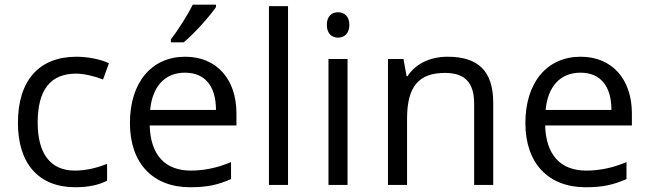

<svg xmlns="http://www.w3.org/2000/svg" viewBox="-20 -786 2758 816"><path d="M299.8 9.8C354 9.8 399.4 0.5 435.1 -18.1V-89.8C388.2 -70.8 342.3 -61 297.9 -61C193.8 -61 140.1 -133.8 140.1 -265.1C140.1 -403.8 194.3 -473.1 303.2 -473.1C335.9 -473.1 382.3 -462.4 418 -448.2L442.9 -517.1C413.6 -532.2 356.4 -544.9 305.2 -544.9C145.5 -544.9 56.2 -443.4 56.2 -264.2C56.2 -89.8 145 9.8 299.8 9.8Z M706.1 -606H760.3C801.8 -639.6 869.1 -713.4 897.9 -755.9V-766.1H799.3C778.3 -723.6 737.3 -658.7 706.1 -618.2ZM788.1 9.8C860.4 9.8 904.8 0 961.9 -24.9V-97.2C905.8 -73.2 848.6 -61 791 -61C681.6 -61 619.6 -127.4 616.2 -252.9H984.9V-304.2C984.9 -448.7 901.4 -544.9 767.1 -544.9C624 -544.9 532.2 -435.5 532.2 -263.2C532.2 -91.8 629.9 9.8 788.1 9.8ZM766.1 -477.1C850.6 -477.1 897.9 -420.9 897.9 -318.8H618.2C627.4 -418 680.2 -477.1 766.1 -477.1Z M1204.1 -759.8H1123V0H1204.1Z M1369.1 -680.2C1369.1 -643.6 1389.6 -626 1417 -626C1442.9 -626 1464.8 -643.6 1464.8 -680.2C1464.8 -716.8 1442.9 -733.9 1417 -733.9C1389.6 -733.9 1369.1 -717.3 1369.1 -680.2ZM1457 -535.2H1376V0H1457Z M2076.2 0V-349.1C2076.2 -485.8 2010.7 -544.9 1881.8 -544.9C1808.1 -544.9 1745.1 -514.6 1711.9 -461.9H1708L1694.8 -535.2H1628.9V0H1710V-280.8C1710 -419.9 1760.3 -476.1 1872.1 -476.1C1956.5 -476.1 1995.1 -433.6 1995.1 -346.2V0Z M2468.8 9.8C2541 9.8 2585.4 0 2642.6 -24.9V-97.2C2586.4 -73.2 2529.3 -61 2471.7 -61C2362.3 -61 2300.3 -127.4 2296.9 -252.9H2665.5V-304.2C2665.5 -448.7 2582 -544.9 2447.8 -544.9C2304.7 -544.9 2212.9 -435.5 2212.9 -263.2C2212.9 -91.8 2310.5 9.8 2468.8 9.8ZM2446.8 -477.1C2531.2 -477.1 2578.6 -420.9 2578.6 -318.8H2298.8C2308.1 -418 2360.8 -477.1 2446.8 -477.1Z"/></svg>

Font: Open Sans
Style: Regular
Weight: 400
Foundry: Ascender Corporation
Version: Version 1.100;PS 001.100;hotconv 1.0.88;makeotf.lib2.5.64775